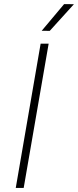

<svg xmlns="http://www.w3.org/2000/svg" viewBox="-20 -926 384 946"><path d="M219.7 -710.9 96.7 0H57.6L180.2 -710.9ZM185.5 -774.4 295.9 -905.8 344.2 -905.3 225.1 -773.9Z"/></svg>

Font: Roboto ExtraLight
Style: Italic
Weight: 250
Designer: Christian Robertson
Foundry: Google
Version: Version 3.009; 2024